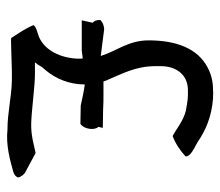

<svg xmlns="http://www.w3.org/2000/svg" viewBox="-61 -576 648 566"><g transform="rotate(90 263.0 -293.0)"><path d="M39 -265C38 -255 42 -246 47 -242L40 -210H129L152 -213L153 -207V-199C151 -146 128 -101 89 -84C77 -79 61 -77 54 -68C64 -43 79 -23 92 -2C100 -1 111 -2 122 -2C143 -3 167 -3 188 -4H217C267 -3 312 9 362 9C409 14 453 1 486 -8C494 -10 502 -16 503 -23C501 -32 493 -42 485 -45L431 -74C407 -69 379 -60 344 -61C304 -62 236 -72 198 -72H164C169 -78 174 -86 178 -93L189 -106C211 -133 229 -172 229 -219C250 -216 269 -212 291 -207L345 -206C361 -216 365 -248 354 -259L357 -272L303 -273C288 -274 272 -274 257 -274H220C219 -278 218 -282 216 -285C198 -328 175 -369 175 -427V-443C175 -487 199 -523 246 -523H260C276 -523 292 -519 306 -517C338 -509 361 -488 381 -478C403 -486 424 -500 441 -516C442 -531 417 -541 398 -552C365 -575 324 -593 270 -597H262C257 -598 251 -597 245 -597C218 -597 198 -591 179 -581C123 -552 99 -489 99 -407C99 -347 131 -312 145 -266L67 -276C55 -276 45 -271 39 -265Z"/></g></svg>

Font: SolarCharger
Style: 550
Weight: 400
Designer: Mew Too
Foundry: Cannot Into Space Fonts/KineticPlasma Fonts
Version: Version 1.100